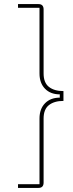

<svg xmlns="http://www.w3.org/2000/svg" viewBox="-20 -780 355 938"><path d="M168 -760Q193 -760 193 -734V-421Q193 -376 219 -355.5Q245 -335 290 -335V-287Q245 -287 219 -266.5Q193 -246 193 -201V112Q193 138 168 138H68V120H173V-201Q173 -248 200 -275.5Q227 -303 272 -303V-319Q227 -319 200 -346.5Q173 -374 173 -421V-742H68V-760Z"/></svg>

Font: IBM Plex Sans Arabic Thin
Style: Regular
Weight: 100
Designer: Mike Abbink, Paul van der Laan, Pieter van Rosmalen, Wael Morcos, Khajak Apelian
Foundry: Bold Monday
Version: Version 1.101